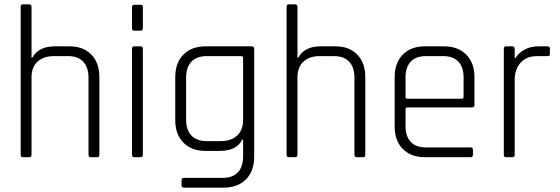

<svg xmlns="http://www.w3.org/2000/svg" viewBox="-20 -723 2575 883"><path d="M114 0H85Q75 0 75 -12V-691Q75 -703 85 -703H114Q125 -703 125 -691V-458H129Q157 -510 233 -510H299Q363 -510 400 -472Q437 -434 437 -368V-12Q437 0 427 0H398Q387 0 387 -12V-366Q387 -413 363 -439Q339 -465 293 -465H228Q180 -465 152.5 -439.5Q125 -414 125 -367V-12Q125 0 114 0Z M587 -594V-690Q587 -701 597 -701H627Q637 -701 637 -690V-594Q637 -582 627 -582H597Q587 -582 587 -594ZM587 -12V-498Q587 -510 597 -510H626Q637 -510 637 -498V-12Q637 0 627 0H597Q587 0 587 -12Z M990 -29H925Q861 -29 823.5 -67Q786 -105 786 -170V-368Q786 -434 823.5 -472Q861 -510 926 -510H1138Q1149 -510 1149 -498V-2Q1149 64 1111 102Q1073 140 1008 140H826Q815 140 815 129V105Q815 95 826 95H1004Q1050 95 1074 69.5Q1098 44 1098 -4V-81H1094Q1069 -29 990 -29ZM1098 -172V-456Q1098 -465 1089 -465H931Q885 -465 860.5 -439.5Q836 -414 836 -366V-172Q836 -125 860.5 -99.5Q885 -74 931 -74H995Q1043 -74 1070.5 -99.5Q1098 -125 1098 -172Z M1337 0H1308Q1298 0 1298 -12V-691Q1298 -703 1308 -703H1337Q1348 -703 1348 -691V-458H1352Q1380 -510 1456 -510H1522Q1586 -510 1623 -472Q1660 -434 1660 -368V-12Q1660 0 1650 0H1621Q1610 0 1610 -12V-366Q1610 -413 1586 -439Q1562 -465 1516 -465H1451Q1403 -465 1375.5 -439.5Q1348 -414 1348 -367V-12Q1348 0 1337 0Z M2144 0H1935Q1870 0 1832.5 -38Q1795 -76 1795 -142V-368Q1795 -434 1832.5 -472Q1870 -510 1935 -510H2021Q2086 -510 2124 -472Q2162 -434 2162 -368V-241Q2162 -229 2150 -229H1854Q1845 -229 1845 -220V-143Q1845 -96 1869 -70.5Q1893 -45 1939 -45H2144Q2155 -45 2155 -34V-11Q2155 0 2144 0ZM1854 -269H2103Q2112 -269 2112 -278V-367Q2112 -414 2088 -439.5Q2064 -465 2018 -465H1939Q1893 -465 1869 -439.5Q1845 -414 1845 -367V-278Q1845 -269 1854 -269Z M2336 0H2307Q2297 0 2297 -12V-498Q2297 -510 2307 -510H2336Q2347 -510 2347 -498V-456H2351Q2362 -477 2390 -493.5Q2418 -510 2459 -510H2498Q2509 -510 2509 -499V-475Q2509 -464 2498 -465H2451Q2402 -465 2374.5 -435Q2347 -405 2347 -354V-12Q2347 0 2336 0Z"/></svg>

Font: Rajdhani
Style: Regular
Weight: 400
Designer: Satya Rajpurohit, Jyotish Sonowal
Foundry: Indian Type Foundry
Version: Version 1.201 February 1, 2022